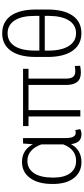

<svg xmlns="http://www.w3.org/2000/svg" viewBox="480 -1241 771 1771"><g transform="rotate(-90 865.5 -355.5)"><path d="M477.5 -528.3V-130.9Q478 -42.5 526.9 -42.5Q537.1 -42.5 551.3 -46.4L559.6 -1Q539.6 10.3 511.7 10.3Q473.6 10.3 450.9 -12Q428.2 -34.2 421.4 -85.9Q367.7 10.3 255.9 10.3Q167.5 10.3 113.5 -53.5Q59.6 -117.2 54.7 -229L54.2 -259.8Q54.2 -389.2 108.9 -463.6Q163.6 -538.1 256.8 -538.1Q367.7 -538.1 420.4 -438L427.2 -528.3ZM112.8 -249.5Q112.8 -149.9 152.8 -94.5Q192.9 -39.1 266.6 -39.1Q373.5 -39.1 418.9 -156.7V-359.9Q397.5 -421.4 358.6 -454.8Q319.8 -488.3 267.6 -488.3Q194.8 -488.3 153.8 -427.7Q112.8 -367.2 112.8 -249.5Z M1116.2 -478H1025.9V-133.3Q1025.9 -89.4 1041.5 -67.9Q1057.1 -46.4 1094.7 -46.4Q1117.7 -46.4 1142.1 -51.3L1144.5 -2.4Q1117.7 4.9 1082 4.9Q1022.9 4.9 995.6 -28.8Q968.3 -62.5 967.3 -127.9V-478H735.4V0H676.8V-478H587.9V-528.3H1116.2Z M1663.1 -300.8Q1663.1 -151.4 1606.4 -70.8Q1549.8 9.8 1444.8 9.8Q1341.3 9.8 1284.2 -69.8Q1227.1 -149.4 1225.6 -294.4V-412.1Q1225.6 -560.5 1282.7 -640.6Q1339.8 -720.7 1443.8 -720.7Q1548.3 -720.7 1605.2 -641.6Q1662.1 -562.5 1663.1 -416.5ZM1284.2 -377.9H1604.5V-419.4Q1604.5 -541.5 1562.3 -606.2Q1520 -670.9 1443.8 -670.9Q1367.7 -670.9 1325.9 -606Q1284.2 -541 1284.2 -417.5ZM1604.5 -328.1H1284.2V-294.4Q1284.2 -174.8 1326.2 -107.2Q1368.2 -39.6 1444.8 -39.6Q1519 -39.6 1561 -103.3Q1603 -167 1604.5 -287.1Z"/></g></svg>

Font: Roboto Light
Style: Regular
Weight: 300
Designer: Google
Version: Version 2.134; 2016; ttfautohint (v1.6)